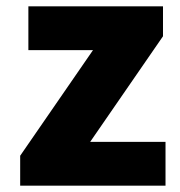

<svg xmlns="http://www.w3.org/2000/svg" viewBox="-20 -589 572 609"><path d="M44 0H505V-139H266L497 -474V-569H70V-430H275L44 -95Z"/></svg>

Font: Noto Sans JP Black
Style: Regular
Weight: 900
Designer: Ryoko NISHIZUKA 西塚涼子 (kana, bopomofo & ideographs); Paul D. Hunt (Latin, Greek & Cyrillic); Sandoll Communications 산돌커뮤니
Foundry: Adobe
Version: Version 2.002;hotconv 1.0.116;makeotfexe 2.5.65601